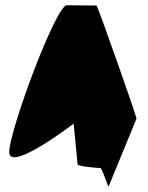

<svg xmlns="http://www.w3.org/2000/svg" viewBox="-20 -723 563 730"><path d="M15 -145C15 -65 260 -253 260 -253L275 -98C276 -90 356 -84 362 -84C368 -84 393 -6 393 -14L499 -272C499 -282 351 -702 347 -702C347 -702 276 -703 234 -703C192 -703 15 -225 15 -145Z"/></svg>

Font: Ampere
Style: UltCnd
Weight: 400
Version: Version 1